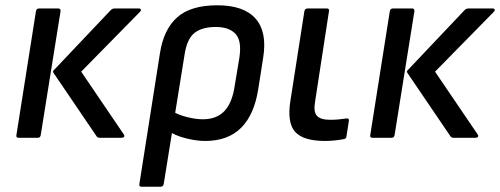

<svg xmlns="http://www.w3.org/2000/svg" viewBox="-20 -521 1891 726"><path d="M357 0Q349 0 345 -6L182 -246Q179 -251 183 -255L399 -483Q405 -489 414 -489H505Q511 -489 512.5 -485Q514 -481 509 -476L287 -250L448 -13Q452 -7 449 -3.5Q446 0 440 0ZM51 0Q40 0 42 -10L116 -479Q118 -489 128 -489H200Q210 -489 209 -479L134 -10Q132 0 123 0Z M515 185Q505 185 507 175L585 -321Q599 -410 650 -455.5Q701 -501 802 -501Q902 -501 946.5 -450.5Q991 -400 975 -302L957 -187Q942 -88 892 -38Q842 12 756 12Q721 12 681 1.5Q641 -9 619 -25L628 -102Q653 -87 686.5 -78.5Q720 -70 747 -70Q800 -70 829.5 -102Q859 -134 868 -200L885 -302Q895 -367 870.5 -393Q846 -419 796 -419Q744 -419 715.5 -396.5Q687 -374 678 -315L599 175Q597 185 587 185Z M1209 12Q1127 12 1096 -22.5Q1065 -57 1078 -139L1131 -479Q1133 -489 1144 -489H1216Q1226 -489 1224 -479L1171 -134Q1165 -98 1178.5 -83Q1192 -68 1229 -68Q1244 -68 1260.5 -69.5Q1277 -71 1290 -73Q1301 -75 1299 -63L1290 -5Q1289 4 1280 5Q1266 8 1246 10Q1226 12 1209 12Z M1695 0Q1687 0 1683 -6L1520 -246Q1517 -251 1521 -255L1737 -483Q1743 -489 1752 -489H1843Q1849 -489 1850.5 -485Q1852 -481 1847 -476L1625 -250L1786 -13Q1790 -7 1787 -3.5Q1784 0 1778 0ZM1389 0Q1378 0 1380 -10L1454 -479Q1456 -489 1466 -489H1538Q1548 -489 1547 -479L1472 -10Q1470 0 1461 0Z"/></svg>

Font: Sofia Sans Medium
Style: Italic
Weight: 500
Italic angle: -9°
Version: Version 4.101